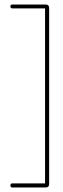

<svg xmlns="http://www.w3.org/2000/svg" viewBox="-20 -730 280 848"><path d="M34 80H179V-693H34Q26 -693 26 -702Q26 -710 34 -710H182Q197 -710 197 -695V83Q197 98 182 98H34Q26 98 26 89Q26 80 34 80Z"/></svg>

Font: Libertine Sup Thin
Style: Regular
Weight: 100
Designer: Bastien Sozeau
Foundry: NBR — Bastien Sozeau
Version: Version 2.003; ttfautohint (v1.8.4.7-5d5b);gftools[0.9.33]